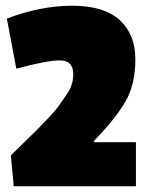

<svg xmlns="http://www.w3.org/2000/svg" viewBox="-20 -651 509 671"><path d="M4 -586Q122 -631 232.5 -631Q343 -631 398 -581Q453 -531 453 -444Q453 -357 419.5 -298Q386 -239 308 -158V-154H455V0H28L18 -108Q28 -118 63 -152Q98 -186 110 -198Q122 -210 148.5 -238Q175 -266 185.5 -281Q196 -296 216 -325.5Q236 -355 236 -392Q236 -440 189 -440Q145 -440 37 -411Z"/></svg>

Font: Passion One
Style: Bold
Weight: 700
Designer: Alejandro Lo Celso
Foundry: Fontstage
Version: Version 1.002